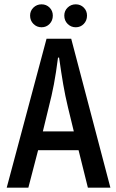

<svg xmlns="http://www.w3.org/2000/svg" viewBox="-20 -866 535 887"><path d="M11 1 195 -687H309L490 1H386L343 -172H156L111 1ZM205 -370 178 -259H321L294 -370Q281 -424 272 -476.5Q263 -529 253 -600H248Q239 -529 229 -476.5Q219 -424 205 -370ZM172 -740Q150 -740 134.5 -755.5Q119 -771 119 -794Q119 -816 134.5 -831Q150 -846 172 -846Q194 -846 209 -831Q224 -816 224 -794Q224 -771 209 -755.5Q194 -740 172 -740ZM330 -740Q308 -740 292.5 -755.5Q277 -771 277 -794Q277 -816 292.5 -831Q308 -846 330 -846Q352 -846 367 -831Q382 -816 382 -794Q382 -771 367 -755.5Q352 -740 330 -740Z"/></svg>

Font: Medium
Style: Regular
Weight: 500
Designer: Fernando Haro
Foundry: deFharo
Version: Version 1.787